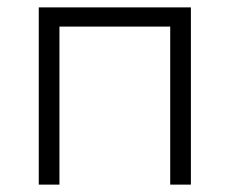

<svg xmlns="http://www.w3.org/2000/svg" viewBox="-20 -500 622 520"><path d="M85 0V-480H497V0H441V-428H141V0Z"/></svg>

Font: Geologica-Sharp
Style: Regular
Weight: 100
Designer: Sindre Bremnes, Frode Helland
Foundry: Monokrom Skriftforlag AS
Version: Version 1.010;gftools[0.9.28]